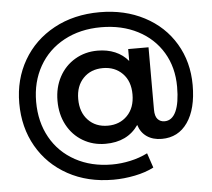

<svg xmlns="http://www.w3.org/2000/svg" viewBox="-59 -774 1153 1043"><g transform="rotate(-5 517.0 -252.5)"><path d="M991 -271Q991 -141 940 -67.5Q889 6 799 6Q751 6 718 -16.5Q685 -39 672 -81Q612 6 492 6Q424 6 369 -26.5Q314 -59 283 -117Q252 -175 252 -249Q252 -322 283 -379.5Q314 -437 369 -469.5Q424 -502 492 -502Q545 -502 587.5 -484Q630 -466 659 -431V-496H770V-156Q770 -120 784.5 -104Q799 -88 822 -88Q863 -88 884.5 -134.5Q906 -181 906 -269Q906 -375 857.5 -456Q809 -537 722 -582Q635 -627 522 -627Q408 -627 320 -579.5Q232 -532 184 -447Q136 -362 136 -254Q136 -144 183.5 -59Q231 26 318 73.5Q405 121 518 121Q567 121 617.5 110Q668 99 712 77L739 157Q695 180 635.5 192Q576 204 518 204Q378 204 270.5 145Q163 86 103.5 -18Q44 -122 44 -254Q44 -384 104 -487.5Q164 -591 272.5 -650Q381 -709 522 -709Q658 -709 765 -653Q872 -597 931.5 -497Q991 -397 991 -271ZM661 -249Q661 -321 619.5 -363Q578 -405 513 -405Q447 -405 406 -362.5Q365 -320 365 -249Q365 -177 406 -134Q447 -91 513 -91Q578 -91 619.5 -133.5Q661 -176 661 -249Z"/></g></svg>

Font: mBank SemiBold
Style: Regular
Weight: 600
Designer: Julieta Ulanovsky
Foundry: Julieta Ulanovsky
Version: Version 7.200